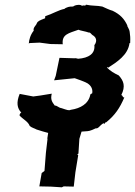

<svg xmlns="http://www.w3.org/2000/svg" viewBox="-20 -563 576 820"><path d="M374 -165 366 -160C359 -120 324 -100 282 -94C274 -90 267 -93 243 -101C229 -103 224 -113 214 -112C202 -128 195 -138 201 -163L152 -155L122 -151L64 -162C49 -125 53 -101 71 -82C66 -81 62 -71 64 -69C79 -53 100 -44 107 -25C116 -17 128 -15 136 -10C174 2 207 13 242 12C247 6 255 3 256 13V11C288 9 313 -1 343 -2C359 -3 364 -3 389 -15C401 -13 404 -26 422 -37C427 -30 429 -39 430 -41C432 -38 426 -39 434 -41C471 -71 492 -102 511 -147C502 -146 506 -155 498 -157C517 -195 508 -218 487 -241C468 -250 452 -259 436 -275C436 -275 433 -272 439 -276C445 -276 439 -273 439 -272C481 -299 526 -328 533 -378C527 -382 536 -376 536 -380C537 -404 536 -410 534 -425C533 -440 521 -452 524 -454C511 -482 494 -501 461 -517C449 -520 428 -530 417 -535C393 -540 376 -537 347 -543C344 -535 340 -543 330 -538C327 -544 303 -544 292 -535C275 -536 267 -532 257 -527C257 -526 256 -525 255 -525C230 -520 209 -506 174 -494C172 -499 175 -482 170 -484C150 -476 141 -473 137 -463C135 -455 120 -445 124 -432C110 -415 104 -393 103 -377C104 -377 105 -377 105 -379L149 -381L195 -375L248 -374C243 -417 274 -421 315 -436C323 -432 346 -429 359 -424C368 -425 367 -417 380 -410C386 -406 399 -391 383 -370C387 -334 359 -315 313 -312C319 -310 304 -316 299 -314L234 -316L218 -239L211 -220L299 -229C312 -224 336 -217 354 -207C360 -203 378 -190 374 -165ZM295 234 302 173 314 100 310 96 315 93 319 30 339 -37 295 -34 289 -45 192 -36 182 29 183 30 176 90 170 167 158 176 148 233 197 234 244 237 252 233Z"/></svg>

Font: Asimov Print
Style: DIt
Weight: 250
Width: 0
Designer: Google
Version: Version 2.000980: 2014